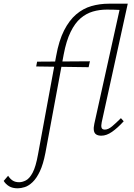

<svg xmlns="http://www.w3.org/2000/svg" viewBox="-146 -731 725 1040"><path d="M-50 289Q-78 289 -96.5 278Q-115 267 -126 249L-102 221Q-92 237 -78 246.5Q-64 256 -42 256Q-25 256 -5.5 246Q14 236 31 204Q48 172 60 105L158 -427Q173 -511 201 -566Q229 -621 266.5 -653Q304 -685 349 -698Q394 -711 444 -711H518L508 -677Q487 -678 470 -678.5Q453 -679 433 -679Q393 -679 357 -668.5Q321 -658 290.5 -632Q260 -606 236.5 -558Q213 -510 199 -436L100 97Q88 159 70 197Q52 235 30.5 255.5Q9 276 -12 282.5Q-33 289 -50 289ZM50 -371 55 -397 341 -399 334 -367ZM403 4Q386 4 375.5 -2.5Q365 -9 362.5 -24Q360 -39 365 -61L509 -711H546L405 -69Q401 -50 404 -39.5Q407 -29 422 -29Q440 -29 461 -46.5Q482 -64 509 -91L524 -74Q491 -38 461 -17Q431 4 403 4Z"/></svg>

Font: Ysabeau Office ExtraLight
Style: Italic
Weight: 250
Italic angle: -12°
Designer: Christian Thalmann (Catharsis Fonts)
Version: Version 2.001;gftools[0.9.30]; featfreeze: tnum,lnum,ss02